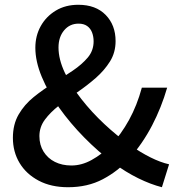

<svg xmlns="http://www.w3.org/2000/svg" viewBox="-20 -770 746 804"><path d="M265 14Q194 14 142 -13.5Q90 -41 62 -87.5Q34 -134 34 -193Q34 -249 58 -290.5Q82 -332 121 -363.5Q160 -395 203 -421.5Q246 -448 284.5 -474Q323 -500 347.5 -529Q372 -558 372 -597Q372 -617 365.5 -634Q359 -651 345 -661Q331 -671 309 -671Q272 -671 248.5 -643Q225 -615 225 -571Q225 -522 251 -466.5Q277 -411 320.5 -355.5Q364 -300 417 -250.5Q470 -201 524 -163Q568 -132 610 -111Q652 -90 688 -82L658 14Q611 2 559 -23.5Q507 -49 454 -88Q391 -135 332.5 -194.5Q274 -254 228 -318.5Q182 -383 155 -448Q128 -513 128 -570Q128 -620 150.5 -660.5Q173 -701 213.5 -725.5Q254 -750 308 -750Q381 -750 422.5 -707.5Q464 -665 464 -598Q464 -550 440.5 -512.5Q417 -475 381 -443.5Q345 -412 304 -384Q263 -356 227 -328Q191 -300 168 -269Q145 -238 145 -200Q145 -163 162.5 -135Q180 -107 210 -92Q240 -77 279 -77Q322 -77 363.5 -100Q405 -123 442 -159Q487 -207 520.5 -268Q554 -329 574 -403H680Q656 -320 617 -245Q578 -170 522 -106Q474 -53 410.5 -19.5Q347 14 265 14Z"/></svg>

Font: Noto Sans KR Thin Medium
Style: Regular
Weight: 500
Version: Version 2.004-H2;hotconv 1.0.118;makeotfexe 2.5.65603